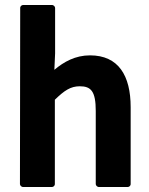

<svg xmlns="http://www.w3.org/2000/svg" viewBox="-20 -738 598 770"><path d="M60 0C60 5 65 12 73 12H188C193 12 200 8 200 0V-338C238 -375 263 -392 300 -392C345 -392 364 -372 364 -293V0C364 5 369 12 377 12H492C497 12 504 8 504 0V-308C504 -435 455 -516 341 -516C282 -516 236 -490 198 -458L201 -524V-706C201 -711 196 -718 188 -718H73C68 -718 61 -714 61 -706Z"/></svg>

Font: Falling Sky
Style: Bd
Weight: 700
Designer: Paul D. Hunt
Foundry: Adobe Systems Incorporated
Version: Version 1.02